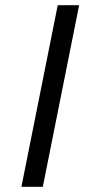

<svg xmlns="http://www.w3.org/2000/svg" viewBox="-20 -720 352 740"><path d="M145 0H62.5L202.5 -700H285Z"/></svg>

Font: Argentum Sans Light
Style: Italic
Weight: 300
Italic angle: -11.3°
Designer: Julieta Ulanovsky (font), Owen Earl (portions from Jones font), Cristiano Sobral (main changes and remaster)
Foundry: Julieta Ulanovsky (font), Owen Earl (portions from Jones font), Cristiano Sobral (main changes and remaster)
Version: Version 3.127